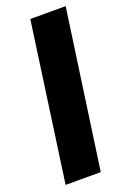

<svg xmlns="http://www.w3.org/2000/svg" viewBox="-136 -742 534 792"><g transform="rotate(-20 130.5 -346.5)"><path d="M261.2 -692.9 163.1 0H8.8L106 -692.9Z"/></g></svg>

Font: Fira Sans Compressed
Style: Bold Italic
Weight: 700
Width: 3
Italic angle: -8°
Designer: Carrois Corporate & Edenspiekermann AG
Foundry: Carrois Corporate GbR & Edenspiekermann AG
Version: Version 4.203;PS 004.203;hotconv 1.0.88;makeotf.lib2.5.64775